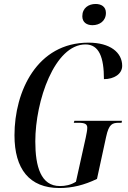

<svg xmlns="http://www.w3.org/2000/svg" viewBox="-20 -938 647 968"><path d="M446 -811C482 -811 514 -832 514 -873C514 -905 490 -918 462 -918C427 -918 395 -898 395 -856C395 -825 418 -811 446 -811ZM280 10C344 10 405 -5 469 -36L515 -248C529 -313 546 -319 581 -319H593L595 -329H355L352 -319H375C407 -319 420 -313 420 -294C420 -280 416 -264 412 -243L363 -22C337 -5 309 0 282 0C186 0 158 -98 158 -225C158 -429 255 -714 411 -714C480 -714 504 -648 504 -539C555 -539 596 -565 596 -606C596 -673 536 -723 426 -723C167 -723 53 -478 53 -256C53 -86 128 10 280 10Z"/></svg>

Font: Noto Serif Display ExtraCondensed Medium
Style: Italic
Weight: 500
Width: 2
Italic angle: -12°
Designer: Monotype Design Team
Foundry: Monotype Imaging Inc.
Version: Version 2.009